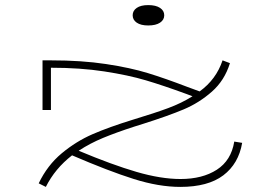

<svg xmlns="http://www.w3.org/2000/svg" viewBox="-20 -721 1050 754"><path d="M931 -160Q917 -78 857 -32.5Q797 13 688 13Q604 13 505.5 -18Q407 -49 263 -111Q196 -59 160 13L132 -1Q166 -72 222.5 -119Q279 -166 343.5 -194Q408 -222 502 -251Q588 -277 640.5 -296.5Q693 -316 736 -343L712 -352Q622 -385 553 -405.5Q484 -426 389.5 -440.5Q295 -455 180 -455V-289H147V-484H180Q301 -484 396.5 -469.5Q492 -455 560.5 -434Q629 -413 715 -380L764 -362Q829 -409 854 -484L883 -473Q862 -405 812 -361Q762 -317 701.5 -291.5Q641 -266 540 -234L508 -224Q437 -201 385 -179.5Q333 -158 289 -129Q420 -74 516 -46Q612 -18 689 -18Q775 -18 831.5 -54.5Q888 -91 900 -165ZM501 -661Q501 -679 517 -690Q533 -701 562 -701Q592 -701 608.5 -690Q625 -679 625 -661Q625 -643 608.5 -632Q592 -621 562 -621Q533 -621 517 -632Q501 -643 501 -661Z"/></svg>

Font: BioRhyme Expanded ExtraLight
Style: Regular
Weight: 275
Width: 7
Designer: Aoife Mooney
Foundry: Aoife Mooney Type
Version: Version 1.001